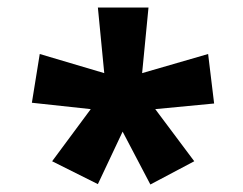

<svg xmlns="http://www.w3.org/2000/svg" viewBox="-20 -765 647 512"><path d="M222 -474 65 -491 86 -621 258 -570 241 -745H376L359 -570L535 -621L551 -489L394 -474L498 -335L381 -273L307 -414L241 -274L119 -335Z"/></svg>

Font: Noto Sans Oriya ExtraBold
Style: Regular
Weight: 800
Version: Version 2.003